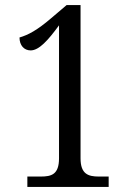

<svg xmlns="http://www.w3.org/2000/svg" viewBox="-20 -738 517 758"><path d="M88 -41V0H409V-41H370C328 -41 298 -51 298 -113V-718H243L183 -667C126 -618 91 -600 57 -590C57 -559 75 -539 101 -539C134 -539 170 -579 213 -638V-113C213 -49 183 -41 141 -41Z"/></svg>

Font: Noto Serif Sinhala Condensed
Style: Regular
Weight: 400
Width: 3
Designer: Jelle Bosma - Monotype Design Team
Foundry: Monotype Imaging Inc.
Version: Version 2.007